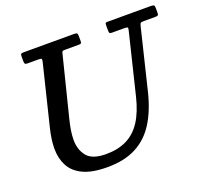

<svg xmlns="http://www.w3.org/2000/svg" viewBox="-130 -906 1154 1077"><g transform="rotate(-20 447.5 -367.0)"><path d="M315 -665.5Q317.5 -676.5 320 -680.2Q322.5 -684 337 -684H419Q429 -684 432.2 -687Q435.5 -690 435.5 -700V-727.5Q435.5 -742 431.8 -746Q428 -750 414 -750H113.5Q102.5 -750 98.5 -747.2Q94.5 -744.5 94.5 -733V-704.5Q94.5 -692.5 97.8 -688.2Q101 -684 113.5 -684H177.5Q194.5 -684 196.5 -679.5Q198.5 -675 195 -661.5L106.5 -300Q99 -269 94.8 -239.5Q90.5 -210 90.5 -182Q90.5 -124.5 114 -79.8Q137.5 -35 191.2 -9.2Q245 16.5 336 16.5Q437.5 16.5 507.2 -19.8Q577 -56 621.8 -126.5Q666.5 -197 692 -300L780.5 -664Q784 -677.5 787.5 -680.8Q791 -684 808 -684H876Q886.5 -684 890.8 -687Q895 -690 895 -701V-729.5Q895 -744 890 -747Q885 -750 871 -750H612Q603.5 -750 601.8 -746Q600 -742 600 -733.5V-704.5Q600 -692.5 602.5 -688.2Q605 -684 617 -684H691Q708 -684 710.2 -679.8Q712.5 -675.5 709 -663L620.5 -300Q600 -215.5 565 -161.2Q530 -107 478 -81Q426 -55 354 -55Q272 -55 240.2 -94Q208.5 -133 208.5 -192Q208.5 -218 213.2 -248Q218 -278 226 -310Z"/></g></svg>

Font: Besley Medium
Style: Italic
Weight: 500
Italic angle: -13°
Designer: Owen Earl
Foundry: indestructible type*
Version: Version 2.001